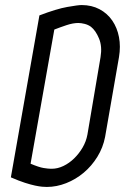

<svg xmlns="http://www.w3.org/2000/svg" viewBox="-20 -730 519 760"><path d="M136 -669Q204 -695 246.5 -702.5Q289 -710 303 -710Q343 -710 374 -693.5Q405 -677 424.5 -648.5Q444 -620 451 -583Q458 -546 451 -504L396 -188Q388 -146 365.5 -109.5Q343 -73 311.5 -46.5Q280 -20 242 -5Q204 10 165 10Q157 10 146 9Q135 8 118.5 4.5Q102 1 78.5 -6.5Q55 -14 23 -28ZM378 -504Q385 -546 372 -577.5Q359 -609 340 -624Q329 -632 315 -635.5Q301 -639 290 -639Q269 -639 243.5 -630.5Q218 -622 195 -613L101 -82Q134 -68 152.5 -65Q171 -62 181 -62H185Q208 -62 231 -73Q254 -84 273.5 -103Q293 -122 307 -146Q321 -170 326 -197Z"/></svg>

Font: Marvel
Style: Bold Italic
Weight: 700
Italic angle: -12°
Designer: Carolina Trebol
Foundry: Carolina Trebol
Version: Version 1.001